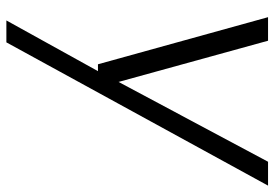

<svg xmlns="http://www.w3.org/2000/svg" viewBox="-146 -444 840 587"><g transform="rotate(90 273.5 -150.0)"><path d="M547 -550 109 250H42L197 -30H176L32 -550H104L230 -93L474 -550Z"/></g></svg>

Font: Oakes Grotesk Light
Style: Italic
Weight: 300
Italic angle: -8°
Designer: Samuel Oakes
Foundry: Samuel Oakes
Version: Version 1.000;PS 001.000;hotconv 1.0.88;makeotf.lib2.5.64775